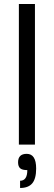

<svg xmlns="http://www.w3.org/2000/svg" viewBox="-20 -720 270 956"><path d="M74 0V-700H154V0ZM70 88Q70 46 113 46Q160 46 160 119Q160 170 140.5 193Q121 216 80 216V180Q116 180 116 127Q91 127 80.5 118Q70 109 70 88Z"/></svg>

Font: Fivo Sans Modern
Style: Regular
Weight: 400
Designer: Alexander Slobzheninov
Foundry: Alexander Slobzheninov
Version: 1.0